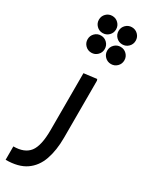

<svg xmlns="http://www.w3.org/2000/svg" viewBox="-226 -698 710 932"><g transform="rotate(30 129.0 -232.0)"><path d="M0 200V125Q62 125 89.5 89.5Q117 54 117 -35V-353L189 -362L192 -354V-35Q192 36 173.5 89Q155 142 113 171Q71 200 0 200ZM100 -458Q80 -458 66 -472Q52 -486 52 -506Q52 -526 66 -540Q80 -554 100 -554Q120 -554 134 -540Q148 -526 148 -506Q148 -486 134 -472Q120 -458 100 -458ZM100 -568Q80 -568 66 -582Q52 -596 52 -616Q52 -636 66 -650Q80 -664 100 -664Q120 -664 134 -650Q148 -636 148 -616Q148 -596 134 -582Q120 -568 100 -568ZM210 -458Q190 -458 176 -472Q162 -486 162 -506Q162 -526 176 -540Q190 -554 210 -554Q230 -554 244 -540Q258 -526 258 -506Q258 -486 244 -472Q230 -458 210 -458ZM210 -568Q190 -568 176 -582Q162 -596 162 -616Q162 -636 176 -650Q190 -664 210 -664Q230 -664 244 -650Q258 -636 258 -616Q258 -596 244 -582Q230 -568 210 -568Z"/></g></svg>

Font: Fustat
Style: Regular
Weight: 400
Designer: Mohamed Gaber, Khaled Hosny, Laura Garcia Mut
Foundry: Kief Type Foundry, Alif Type Foundry, Hard Type Foundry
Version: Version 1.007